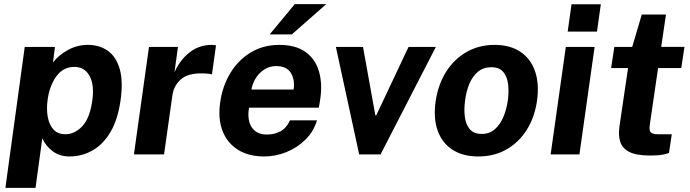

<svg xmlns="http://www.w3.org/2000/svg" viewBox="-20 -743 3319 924"><path d="M6 161 99 -517H244.5L235 -442.5Q263 -478.5 307.5 -502.8Q352 -527 402.5 -527Q459 -527 499 -498.5Q539 -470 556 -411.5Q573 -353 560.5 -262.5Q547.5 -168.5 512 -108.2Q476.5 -48 425.2 -19Q374 10 314.5 10Q267 10 233.2 -15.5Q199.5 -41 183.5 -77.5L151 161ZM294.5 -97Q340 -97 376.5 -136.2Q413 -175.5 424.5 -261.5Q434.5 -336 410.5 -378.5Q386.5 -421 338 -421Q283.5 -421 250.8 -375.2Q218 -329.5 209 -261.5Q203 -218 209.8 -180.5Q216.5 -143 237.2 -120Q258 -97 294.5 -97Z M624.5 0 697 -517H836.5L819.5 -394.5Q845.5 -454 892 -490.5Q938.5 -527 998.5 -527Q1014.5 -527 1019.5 -524L1000 -385Q996 -386.5 990.2 -387.2Q984.5 -388 980 -388.5Q895.5 -396 856 -365.5Q816.5 -335 809.5 -283L769.5 0Z M1252 10Q1177 10 1125.2 -22.2Q1073.5 -54.5 1050.8 -113.5Q1028 -172.5 1040 -252.5Q1051 -330 1089 -392.2Q1127 -454.5 1187.2 -490.8Q1247.5 -527 1324.5 -527Q1401.5 -527 1449 -493.8Q1496.5 -460.5 1514.5 -401.2Q1532.5 -342 1521 -264.5L1514.5 -225H1178.5Q1168.5 -165.5 1191.5 -130.5Q1214.5 -95.5 1265 -95.5Q1301 -95.5 1330.2 -111.5Q1359.5 -127.5 1375.5 -164H1505.5Q1489 -109 1449 -70Q1409 -31 1357 -10.5Q1305 10 1252 10ZM1190 -312H1393Q1400 -359 1379.8 -392Q1359.5 -425 1309 -425Q1277 -425 1251.8 -408.5Q1226.5 -392 1210.5 -366.2Q1194.5 -340.5 1190 -312ZM1398.5 -723H1550L1384.5 -577.5H1278Z M1708.5 0 1596.5 -517H1727L1786.5 -187.5H1790.5L1946 -517H2077.5L1811.5 0Z M2281.5 10Q2207.5 10 2157.5 -22.5Q2107.5 -55 2086.2 -114.5Q2065 -174 2076.5 -255.5Q2088.5 -337 2127.2 -398Q2166 -459 2225.8 -493Q2285.5 -527 2360 -527Q2435 -527 2484.8 -493.5Q2534.5 -460 2555.2 -399.2Q2576 -338.5 2564 -255.5Q2552.5 -177.5 2514.8 -117.8Q2477 -58 2417.8 -24Q2358.5 10 2281.5 10ZM2299 -98.5Q2335.5 -98.5 2361.2 -121Q2387 -143.5 2402.5 -180.2Q2418 -217 2424 -260.5Q2429.5 -301.5 2425.2 -337.8Q2421 -374 2402 -396.8Q2383 -419.5 2344 -419.5Q2306.5 -419.5 2280.5 -398Q2254.5 -376.5 2239.2 -340.5Q2224 -304.5 2218.5 -260.5Q2212.5 -220 2216.8 -182.8Q2221 -145.5 2240.2 -122Q2259.5 -98.5 2299 -98.5Z M2712 -591 2730.5 -722.5H2871.5L2853 -591ZM2630 0 2703 -517H2841.5L2768.5 0Z M3109.5 5.5Q3042 5.5 3008.2 -12Q2974.5 -29.5 2964.8 -61Q2955 -92.5 2961 -134L3002.5 -415.5H2921L2936.5 -517H3022.5L3068.5 -673H3185L3162 -517.5H3274L3258.5 -415.5H3147L3107 -141.5Q3103 -113 3113.2 -105Q3123.5 -97 3145.5 -97H3213L3199.5 -7Q3189 -2.5 3167.8 1.5Q3146.5 5.5 3109.5 5.5Z"/></svg>

Font: Public Sans
Style: Bold Italic
Weight: 700
Italic angle: -8°
Designer: The Public Sans project authors (U.S. Web Design System). Libre Franklin designed by Pablo Impallari and Rodrigo Fuenzal
Version: Version 1.008; ttfautohint (v1.8.1) -l 8 -r 50 -G 200 -x 14 